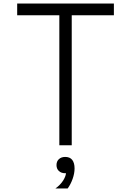

<svg xmlns="http://www.w3.org/2000/svg" viewBox="-20 -820 740 1084"><path d="M315 0V-734H77V-800H623V-734H385V0ZM348 158Q326 158 312.5 145.5Q299 133 299 112Q299 91 312.5 78.5Q326 66 348 66Q370 66 383.5 78.5Q397 91 397 112Q397 133 384 145.5Q371 158 348 158ZM293 244Q321 224 337 198.5Q353 173 353 152L348 66Q375 66 388 83Q401 100 401 131Q401 159 390 190Q379 221 362 244Z"/></svg>

Font: Martian Mono SemiExpanded ExtraLight
Style: Regular
Weight: 250
Monospace: yes
Version: Version 0.930